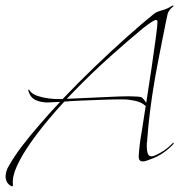

<svg xmlns="http://www.w3.org/2000/svg" viewBox="-48 -562 652 684"><path d="M-2 95Q0 106 -12 98.5Q-24 91 -27 76Q-28 74 -28 67Q-28 59 -25.5 49Q-23 39 -16 28Q2 -4 30.5 -41.5Q59 -79 94 -119Q111 -139 129 -159Q147 -179 166 -199H165Q154 -199 143.5 -198Q133 -197 122 -197Q99 -197 80 -205Q61 -213 53 -238Q52 -241 53.5 -242.5Q55 -244 57 -240Q66 -227 85 -220.5Q104 -214 124.5 -211.5Q145 -209 158 -209H175Q232 -269 291.5 -326Q351 -383 406 -432Q461 -481 502 -514Q512 -521 532 -526Q539 -528 549 -532.5Q559 -537 564 -541Q567 -543 569.5 -541.5Q572 -540 568 -538Q562 -534 556.5 -526.5Q551 -519 549 -512Q547 -503 541.5 -476Q536 -449 528.5 -411Q521 -373 513 -331.5Q505 -290 499 -252Q493 -216 488 -177Q483 -138 480 -106.5Q477 -75 476 -58Q475 -54 475 -48Q475 -42 475 -37Q475 -25 478.5 -15Q482 -5 492 -5Q498 -5 506 -9Q524 -17 539 -27.5Q554 -38 566 -51Q570 -56 570.5 -52.5Q571 -49 567 -46Q552 -30 532 -16.5Q512 -3 489 5Q483 7 475.5 10Q468 13 461 13Q446 13 446 -4Q447 -24 450 -48Q453 -72 457 -94L471 -184Q457 -198 433 -203Q409 -208 391 -208Q355 -208 314 -206.5Q273 -205 237.5 -203.5Q202 -202 181 -200Q153 -170 120.5 -131Q88 -92 59 -50.5Q30 -9 12.5 29Q-5 67 -2 95ZM473 -196Q483 -259 492 -320.5Q501 -382 507 -426.5Q513 -471 513 -483Q513 -491 508 -491Q499 -491 461 -461Q410 -419 345 -361Q280 -303 215 -236L190 -210L369 -218Q374 -218 385.5 -218.5Q397 -219 410 -219Q426 -219 440 -218Q454 -217 457 -215Q465 -208 473 -196Z"/></svg>

Font: Explora
Style: Regular
Weight: 400
Designer: Robert E. Leuschke
Foundry: Robert E. Leuschke
Version: Version 1.010